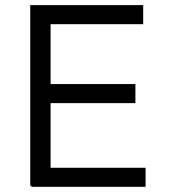

<svg xmlns="http://www.w3.org/2000/svg" viewBox="-20 -723 660 747"><path d="M176.8 -703.1V0H97.7V-703.1ZM506.8 -396V-321.8H102.1V-396ZM546.4 -70.3V3.9H102.5V-70.3ZM537.1 -703.1V-628.9H102.5V-703.1Z"/></svg>

Font: Wand UI Pro
Style: Regular
Weight: 400
Designer: Andreas Faust
Version: Version 1.003;FEAKit 1.0